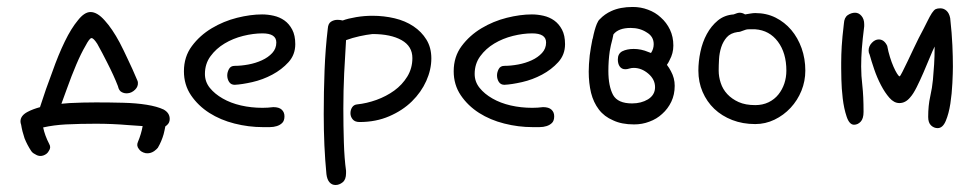

<svg xmlns="http://www.w3.org/2000/svg" viewBox="-20 -357 2809 554"><path d="M452.1 -41Q433.6 -49.8 403.3 -54.7Q373 -59.6 335 -60.5Q296.9 -61.5 256.8 -61.5Q218.8 -61.5 180.7 -59.6L157.2 -57.6Q165 -78.1 172.9 -100.6Q186.5 -138.7 200.2 -170.9Q213.9 -203.1 226.6 -224.6Q238.3 -247.1 244.1 -247.1Q250 -247.1 260.7 -230.5Q275.4 -204.1 289.1 -176.8Q308.6 -138.7 320.3 -108.4Q323.2 -94.7 332 -90.8Q339.8 -86.9 348.6 -87.9Q360.4 -88.9 370.1 -98.6Q378.9 -107.4 377.9 -119.1Q377.9 -122.1 375 -127.9Q362.3 -158.2 348.6 -186.5Q336.9 -211.9 325.2 -234.4Q303.7 -274.4 282.2 -297.9Q260.7 -322.3 241.2 -322.3Q223.6 -322.3 205.1 -298.8Q185.5 -275.4 167 -237.3Q148.4 -199.2 130.9 -149.4Q112.3 -100.6 95.7 -48.8V-47.9Q74.2 -42 59.6 -34.2Q39.1 -23.4 39.1 -6.8Q39.1 -2 41 2.9Q43.9 21.5 50.8 42Q58.6 61.5 70.3 79.1Q73.2 83 76.2 85L81.1 87.9Q92.8 95.7 104.5 91.8Q116.2 87.9 121.1 78.1Q127.9 68.4 122.1 58.6Q109.4 34.2 104.5 10.7Q134.8 3.9 169.9 2Q211.9 0 256.8 0Q303.7 0 349.6 3.9L391.6 6.8Q387.7 29.3 377.9 52.7Q373 63.5 380.9 73.2Q386.7 82 400.4 85Q413.1 86.9 424.8 79.1Q432.6 73.2 435.5 69.3Q446.3 50.8 452.1 30.3Q455.1 18.6 457 7.8L461.9 3.9Q469.7 -2.9 469.7 -13.7Q469.7 -31.2 452.1 -41Z M768.6 -47.9Q785.2 -47.9 793 -40.5Q800.8 -33.2 800.8 -21.5Q800.8 -8.8 794.4 -2.4Q788.1 3.9 778.8 6.8Q769.5 9.8 758.3 9.8Q747.1 9.8 738.3 9.8Q697.3 9.8 656.7 -0.5Q616.2 -10.7 584 -31.2Q551.8 -51.8 531.2 -82Q510.7 -112.3 510.7 -151.4Q510.7 -193.4 533.7 -224.1Q556.6 -254.9 590.8 -275.4Q625 -295.9 664.1 -305.7Q703.1 -315.4 736.3 -315.4Q752.9 -315.4 770 -311.5Q787.1 -307.6 800.8 -297.9Q814.5 -288.1 823.2 -271.5Q832 -254.9 832 -229.5Q832 -199.2 812.5 -177.7Q793 -156.2 765.6 -141.6Q738.3 -127 708 -120.1Q677.7 -113.3 657.2 -112.3Q646.5 -112.3 641.1 -120.6Q635.7 -128.9 635.7 -139.6Q635.7 -148.4 640.6 -157.7Q645.5 -167 657.2 -167Q675.8 -167 696.8 -170.9Q717.8 -174.8 735.8 -183.1Q753.9 -191.4 765.6 -204.1Q777.3 -216.8 777.3 -234.4Q777.3 -260.7 737.3 -260.7Q710.9 -260.7 681.6 -253.4Q652.3 -246.1 627.9 -231.4Q603.5 -216.8 587.4 -194.8Q571.3 -172.9 571.3 -143.6Q571.3 -121.1 585.4 -103.5Q599.6 -85.9 622.6 -72.8Q645.5 -59.6 675.3 -52.7Q705.1 -45.9 737.3 -45.9Q745.1 -45.9 752.9 -46.4Q760.7 -46.9 768.6 -47.9Z M978.5 135.7V142.6Q978.5 161.1 968.8 168.9Q959 176.8 948.2 176.8Q937.5 176.8 930.7 168.9Q923.8 161.1 921.9 145.5Q918 105.5 916 62Q914.1 18.6 914.1 -27.3Q914.1 -91.8 916.5 -154.3Q918.9 -216.8 925.8 -274.4Q926.8 -289.1 935.1 -294.4Q943.4 -299.8 954.1 -299.8Q960.9 -299.8 968.8 -297.9Q984.4 -303.7 1007.8 -307.6Q1031.2 -311.5 1054.7 -311.5Q1087.9 -311.5 1118.7 -304.2Q1149.4 -296.9 1172.9 -281.2Q1196.3 -265.6 1210.4 -242.7Q1224.6 -219.7 1224.6 -188.5Q1224.6 -156.2 1210 -123.5Q1195.3 -90.8 1168.5 -64.5Q1141.6 -38.1 1103 -21.5Q1064.5 -4.9 1017.6 -4.9Q1003.9 -4.9 997.6 -12.7Q991.2 -20.5 991.2 -30.3Q991.2 -40 996.1 -47.4Q1001 -54.7 1009.8 -55.7Q1038.1 -58.6 1066.4 -68.8Q1094.7 -79.1 1117.7 -95.7Q1140.6 -112.3 1155.3 -136.2Q1169.9 -160.2 1169.9 -189.5Q1169.9 -223.6 1138.7 -241.2Q1107.4 -258.8 1054.7 -258.8Q1037.1 -256.8 1017.1 -252.4Q997.1 -248 978.5 -241.2Q975.6 -197.3 973.1 -146Q970.7 -94.7 970.7 -43.9Q970.7 6.8 972.2 53.7Q973.6 100.6 978.5 135.7Z M1546.9 -47.9Q1563.5 -47.9 1571.3 -40.5Q1579.1 -33.2 1579.1 -21.5Q1579.1 -8.8 1572.8 -2.4Q1566.4 3.9 1557.1 6.8Q1547.9 9.8 1536.6 9.8Q1525.4 9.8 1516.6 9.8Q1475.6 9.8 1435.1 -0.5Q1394.5 -10.7 1362.3 -31.2Q1330.1 -51.8 1309.6 -82Q1289.1 -112.3 1289.1 -151.4Q1289.1 -193.4 1312 -224.1Q1335 -254.9 1369.1 -275.4Q1403.3 -295.9 1442.4 -305.7Q1481.4 -315.4 1514.6 -315.4Q1531.2 -315.4 1548.3 -311.5Q1565.4 -307.6 1579.1 -297.9Q1592.8 -288.1 1601.6 -271.5Q1610.4 -254.9 1610.4 -229.5Q1610.4 -199.2 1590.8 -177.7Q1571.3 -156.2 1543.9 -141.6Q1516.6 -127 1486.3 -120.1Q1456.1 -113.3 1435.5 -112.3Q1424.8 -112.3 1419.4 -120.6Q1414.1 -128.9 1414.1 -139.6Q1414.1 -148.4 1418.9 -157.7Q1423.8 -167 1435.5 -167Q1454.1 -167 1475.1 -170.9Q1496.1 -174.8 1514.2 -183.1Q1532.2 -191.4 1543.9 -204.1Q1555.7 -216.8 1555.7 -234.4Q1555.7 -260.7 1515.6 -260.7Q1489.3 -260.7 1460 -253.4Q1430.7 -246.1 1406.2 -231.4Q1381.8 -216.8 1365.7 -194.8Q1349.6 -172.9 1349.6 -143.6Q1349.6 -121.1 1363.8 -103.5Q1377.9 -85.9 1400.9 -72.8Q1423.8 -59.6 1453.6 -52.7Q1483.4 -45.9 1515.6 -45.9Q1523.4 -45.9 1531.2 -46.4Q1539.1 -46.9 1546.9 -47.9Z M1803.7 -58.6Q1762.7 -58.6 1749 -83Q1735.4 -108.4 1735.4 -152.3Q1735.4 -181.6 1739.3 -209Q1742.2 -226.6 1747.1 -244.1L1750 -257.8Q1764.6 -276.4 1799.8 -276.4Q1826.2 -276.4 1845.7 -263.7Q1866.2 -252 1866.2 -229.5Q1866.2 -215.8 1858.4 -204.1L1850.6 -207Q1830.1 -215.8 1808.6 -215.8Q1789.1 -215.8 1775.4 -209Q1762.7 -202.1 1762.7 -185.5Q1762.7 -173.8 1767.6 -166Q1773.4 -157.2 1784.2 -157.2Q1790 -157.2 1795.9 -159.2Q1801.8 -161.1 1808.6 -161.1Q1831.1 -161.1 1850.6 -144.5Q1870.1 -127.9 1870.1 -105.5Q1870.1 -83 1849.6 -70.3Q1830.1 -58.6 1803.7 -58.6ZM1904.3 -169.9Q1909.2 -176.8 1912.1 -183.6Q1922.9 -203.1 1922.9 -225.6Q1922.9 -251 1913.1 -271.5Q1903.3 -292 1886.7 -306.6Q1871.1 -321.3 1849.6 -329.1Q1829.1 -336.9 1805.7 -336.9Q1769.5 -336.9 1744.1 -325.2Q1724.6 -316.4 1710.9 -301.8Q1706.1 -297.9 1702.1 -288.1Q1695.3 -271.5 1690.4 -246.1L1689.5 -244.1Q1684.6 -219.7 1681.6 -197.3Q1678.7 -169.9 1678.7 -150.4Q1678.7 -117.2 1685.5 -88.9Q1692.4 -61.5 1708 -41Q1723.6 -20.5 1749 -9.8Q1773.4 2 1809.6 2Q1833 2 1853.5 -5.9Q1875 -13.7 1890.6 -28.3Q1907.2 -43 1917 -63.5Q1926.8 -84 1926.8 -109.4Q1926.8 -131.8 1916 -151.4Q1911.1 -161.1 1904.3 -169.9Z M2096.7 -315.4Q2108.4 -320.3 2114.3 -320.3Q2122.1 -320.3 2129.9 -315.4Q2136.7 -316.4 2145 -317.9Q2153.3 -319.3 2159.2 -319.3Q2191.4 -319.3 2217.8 -306.2Q2244.1 -293 2263.2 -270.5Q2282.2 -248 2293 -217.8Q2303.7 -187.5 2303.7 -153.3Q2303.7 -123 2292.5 -95.2Q2281.2 -67.4 2261.2 -45.9Q2241.2 -24.4 2214.8 -11.7Q2188.5 1 2159.2 1Q2123 1 2092.8 -10.7Q2062.5 -22.5 2041 -43Q2019.5 -63.5 2007.3 -91.8Q1995.1 -120.1 1995.1 -153.3Q1995.1 -179.7 2001 -207.5Q2006.8 -235.4 2019.5 -258.8Q2032.2 -282.2 2051.3 -297.9Q2070.3 -313.5 2096.7 -315.4ZM2108.4 -264.6Q2087.9 -261.7 2077.1 -249.5Q2066.4 -237.3 2061 -220.7Q2055.7 -204.1 2054.7 -186Q2053.7 -168 2053.7 -153.3Q2053.7 -135.7 2059.6 -117.7Q2065.4 -99.6 2078.6 -85.4Q2091.8 -71.3 2111.3 -62.5Q2130.9 -53.7 2159.2 -53.7Q2180.7 -53.7 2197.8 -62Q2214.8 -70.3 2226.1 -84.5Q2237.3 -98.6 2243.2 -116.2Q2249 -133.8 2249 -153.3Q2249 -204.1 2224.6 -236.8Q2200.2 -269.5 2159.2 -272.5H2140.6Q2132.8 -272.5 2124 -268.6Q2115.2 -264.6 2108.4 -264.6Z M2606.4 -76.2Q2592.8 -59.6 2575.2 -59.6Q2559.6 -59.6 2546.4 -74.7Q2533.2 -89.8 2522 -111.3Q2510.7 -132.8 2502.4 -157.2Q2494.1 -181.6 2489.3 -199.2Q2486.3 -205.1 2486.3 -210.9Q2486.3 -223.6 2495.6 -233.4Q2504.9 -243.2 2515.6 -243.2Q2531.2 -243.2 2540 -224.6Q2543 -208 2547.9 -192.4Q2552.7 -176.8 2558.1 -164.6Q2563.5 -152.3 2568.4 -144.5Q2573.2 -136.7 2576.2 -136.7Q2577.1 -136.7 2584 -149.9Q2590.8 -163.1 2599.1 -180.7Q2607.4 -198.2 2616.2 -216.8Q2625 -235.4 2630.9 -247.1Q2646.5 -276.4 2654.8 -293.5Q2663.1 -310.5 2668.9 -319.3Q2674.8 -328.1 2679.7 -330.6Q2684.6 -333 2693.4 -333Q2703.1 -333 2710.9 -326.2Q2718.8 -319.3 2721.7 -304.7Q2726.6 -259.8 2728 -226.6Q2729.5 -193.4 2729.5 -165Q2729.5 -147.5 2728 -117.2Q2726.6 -86.9 2722.2 -58.1Q2717.8 -29.3 2709 -8.3Q2700.2 12.7 2685.5 12.7Q2674.8 12.7 2666.5 4.9Q2658.2 -2.9 2658.2 -19.5Q2658.2 -52.7 2664.1 -78.6Q2669.9 -104.5 2671.9 -127Q2673.8 -148.4 2675.3 -170.9Q2676.8 -193.4 2676.8 -222.7Q2670.9 -210.9 2662.6 -190.4Q2654.3 -169.9 2644.5 -147.5Q2634.8 -125 2625 -105.5Q2615.2 -85.9 2606.4 -76.2ZM2473.6 -281.2Q2468.8 -243.2 2466.8 -216.8Q2464.8 -190.4 2464.8 -165Q2464.8 -138.7 2468.3 -109.4Q2471.7 -80.1 2471.7 -34.2Q2471.7 -14.6 2463.4 -5.9Q2455.1 2.9 2444.3 2.9Q2430.7 2.9 2422.9 -20.5Q2415 -43.9 2411.6 -73.2Q2408.2 -102.5 2407.7 -128.4Q2407.2 -154.3 2407.2 -160.2V-175.8Q2407.2 -198.2 2408.7 -223.6Q2410.2 -249 2415 -289.1Q2416 -306.6 2426.3 -313.5Q2436.5 -320.3 2447.3 -320.3Q2458 -320.3 2465.8 -311Q2473.6 -301.8 2473.6 -287.1Z"/></svg>

Font: Hi Melody Cyrillic
Style: Regular
Weight: 400
Version: Version 0.90 April 10, 2018